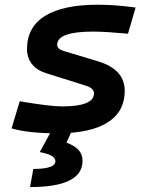

<svg xmlns="http://www.w3.org/2000/svg" viewBox="-20 -547 626 802"><path d="M219.2 9.8Q98.1 9.8 28.3 -10.7L62.5 -124Q122.1 -113.8 167.2 -108.2Q212.4 -102.5 239.3 -102.5Q372.6 -102.5 372.6 -157.2Q372.6 -178.2 338.9 -189L172.9 -241.2Q132.8 -253.9 112.8 -280.3Q92.8 -306.6 92.8 -342.3Q92.8 -433.6 168 -480.5Q243.2 -527.3 389.2 -527.3Q426.8 -527.3 466.6 -524.2Q506.3 -521 546.4 -515.6L514.6 -406.2Q471.7 -410.2 434.3 -412.6Q397 -415 368.2 -415Q218.8 -415 218.8 -359.9Q218.8 -341.8 248 -333.5L390.6 -290.5Q501 -256.8 501 -167.5Q501 -80.6 429.4 -35.4Q357.9 9.8 219.2 9.8ZM105.5 234.4 119.1 158.7Q211.4 158.7 211.4 126Q211.4 100.1 146 88.4L207.5 -23.9L279.3 1L257.8 48.8Q291 61 307.9 79.1Q324.7 97.2 324.7 125Q324.7 234.4 105.5 234.4Z"/></svg>

Font: Cascadia Mono NF SemiBold
Style: Italic
Weight: 600
Italic angle: -10°
Monospace: yes
Designer: Aaron Bell
Foundry: Saja Typeworks
Version: Version 2404.023; ttfautohint (v1.8.4)